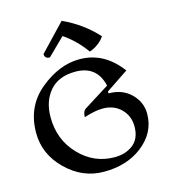

<svg xmlns="http://www.w3.org/2000/svg" viewBox="-131 -1017 993 1129"><g transform="rotate(-15 365.0 -453.0)"><path d="M362.3 7.8Q232.4 7.8 133.5 -89.1Q34.7 -186 34.7 -315.4Q34.7 -476.6 151.9 -572.8Q269 -668.9 392.1 -668.9Q542 -668.9 642.1 -533.7L505.9 -442.4V-430.7Q590.8 -430.7 642.8 -378.7Q694.8 -326.7 694.8 -257.3Q694.8 -139.6 592.8 -62.5Q500.5 7.8 362.3 7.8ZM444.3 -58.6Q508.8 -58.6 553.2 -90.8Q603.5 -126.5 603.5 -203.6Q603.5 -268.1 560.3 -310.8Q517.1 -353.5 449.2 -353.5Q402.8 -353.5 335.4 -331.5Q335.4 -367.7 355.5 -379.9L509.8 -477.1Q480.5 -604.5 350.1 -604.5Q248 -604.5 194.3 -542.7Q140.6 -481 140.6 -382.8Q140.6 -245.6 230.2 -152.1Q319.8 -58.6 444.3 -58.6ZM463.9 -696.3Q405.8 -776.9 332 -826.2L228 -724.1Q196.8 -724.1 196.8 -752.9L350.1 -914.1Q469.7 -859.9 555.7 -765.1Q523.9 -717.8 463.9 -696.3Z"/></g></svg>

Font: Balgruf
Style: Regular
Weight: 500
Designer: Paul James MIller
Foundry: High-Logic / Made with FontCreator
Version: Version 1.201;March 28, 2021;FontCreator 13.0.0.2683 64-bit